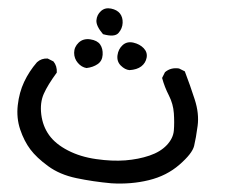

<svg xmlns="http://www.w3.org/2000/svg" viewBox="-20 -157 540 454"><path d="M243.2 276.4Q200.2 272.5 160.6 264.2Q121.1 255.9 93.8 235.8Q66.4 215.8 51.8 196.3Q37.1 176.8 27.8 149.4Q18.6 122.1 22 91.8Q25.4 61.5 37.1 36.6Q48.8 11.7 67.4 -9.8Q78.1 -19.5 92.8 -18.6L106.4 -11.7Q115.2 -1 114.3 14.6Q92.8 43.9 83.5 64.9Q74.2 85.9 77.6 113.8Q81.1 141.6 96.2 162.6Q111.3 183.6 140.6 198.7Q169.9 213.9 207.5 219.2Q245.1 224.6 276.4 222.2Q307.6 219.7 333.5 210.9Q359.4 202.1 374.5 186Q389.6 169.9 391.1 151.4Q392.6 132.8 391.1 110.8Q389.6 88.9 379.4 68.8Q369.1 48.8 363.3 27.3L370.1 13.7Q383.8 2 403.3 4.9L417 11.7Q429.7 44.9 440.4 78.1Q451.2 111.3 447.3 140.6Q443.4 169.9 439 188Q434.6 206.1 404.3 232.4Q374 258.8 332 269Q290 279.3 243.2 276.4ZM286.1 8.8Q275.4 7.8 265.6 -2Q255.9 -11.7 257.8 -26.4Q259.8 -41 270 -50.3Q280.3 -59.6 295.4 -56.2Q310.5 -52.7 319.8 -43Q329.1 -33.2 326.7 -20.5Q324.2 -7.8 314 0Q303.7 7.8 286.1 8.8ZM184.6 3.9Q172.9 2 164.1 -8.3Q155.3 -18.6 155.3 -32.2Q155.3 -45.9 166 -56.2Q176.8 -66.4 193.4 -64Q210 -61.5 216.8 -51.8Q223.6 -42 222.7 -27.3Q221.7 -12.7 210.9 -5.4Q200.2 2 184.6 3.9ZM223.6 -76.2Q207 -95.7 208 -108.9Q209 -122.1 218.8 -130.9Q228.5 -139.6 242.7 -136.7Q256.8 -133.8 263.7 -125Q270.5 -116.2 270 -103Q269.5 -89.8 260.3 -79.1Q251 -68.4 223.6 -76.2Z"/></svg>

Font: NaikaiFont
Style: Regular
Weight: 400
Version: Version 1.67